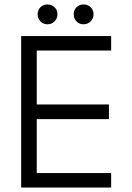

<svg xmlns="http://www.w3.org/2000/svg" viewBox="-20 -842 594 862"><path d="M75 -680H479V-615H145V-373H469V-307H145V-65H479V0H75ZM311 -778Q311 -797 323.5 -809.5Q336 -822 355 -822Q374 -822 387 -809.5Q400 -797 400 -778Q400 -759 387 -746Q374 -733 355 -733Q336 -733 323.5 -746Q311 -759 311 -778ZM149 -778Q149 -797 161.5 -809.5Q174 -822 193 -822Q212 -822 225 -809.5Q238 -797 238 -778Q238 -759 225 -746Q212 -733 193 -733Q174 -733 161.5 -746Q149 -759 149 -778Z"/></svg>

Font: Teachers[wght]
Style: Regular
Weight: 400
Designer: Alfredo Marco Pradil & Chank Diesel
Version: Version 1.000;Glyphs 3.1.2 (3151)